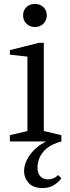

<svg xmlns="http://www.w3.org/2000/svg" viewBox="-20 -717 354 973"><path d="M197 236Q147 236 124.5 209.5Q102 183 102 151Q102 109 131.5 68Q161 27 213 0H291Q245 12 218.5 33.5Q192 55 181 81Q170 107 170 133Q170 161 184.5 176.5Q199 192 224 192Q237 192 250 187Q263 182 274 170L291 186Q281 202 256.5 219Q232 236 197 236ZM30 0V-32L119 -53V-430L30 -440V-463L177 -500H202V-53L291 -32V0ZM157 -580Q131 -580 114 -597Q97 -614 97 -639Q97 -665 114 -681Q131 -697 157 -697Q183 -697 200 -681Q217 -665 217 -639Q217 -614 200 -597Q183 -580 157 -580Z"/></svg>

Font: Manuale
Style: Regular
Weight: 400
Designer: Eduardo Tunni / Pablo Cosgaya
Foundry: Eduardo Tunni / Pablo Cosgaya
Version: Version 1.002